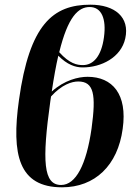

<svg xmlns="http://www.w3.org/2000/svg" viewBox="-20 -790 587 820"><path d="M245 10C385 10 483 -83 504 -240C525 -388 460 -462 354 -462C315 -462 255 -448 201 -399C210 -459 219 -509 229 -552C267 -514 301 -502 333 -502C412 -502 497 -544 515 -626C535 -716 471 -770 366 -770C206 -770 106 -686 61 -363C28 -129 60 10 245 10ZM363 -760C413 -760 435 -711 424 -631C413 -549 378 -512 334 -512C309 -512 277 -518 233 -567C270 -718 314 -760 363 -760ZM195 -358C196 -365 197 -371 198 -378C244 -429 287 -442 314 -442C381 -442 391 -387 371 -241C349 -87 304 0 241 0C165 0 159 -101 195 -358Z"/></svg>

Font: Noto Serif Display Condensed
Style: Bold Italic
Weight: 700
Width: 3
Italic angle: -12°
Designer: Monotype Design Team
Foundry: Monotype Imaging Inc.
Version: Version 2.009